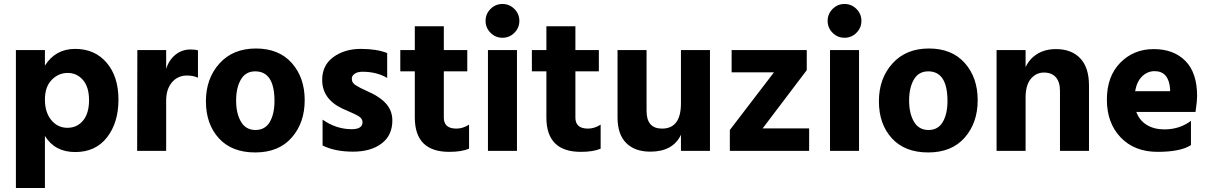

<svg xmlns="http://www.w3.org/2000/svg" viewBox="-20 -759 6087 966"><path d="M320.5 -392Q274 -392 240 -357Q206 -322 206 -258Q206 -194 238 -155Q270 -116 319 -116Q368 -116 398 -152.5Q428 -189 428 -255Q428 -321 397.5 -356.5Q367 -392 320.5 -392ZM206 187H60V-507H206V-429Q259 -513 358 -513Q457 -513 516.5 -443.5Q576 -374 576 -258Q576 -142 518.5 -68Q461 6 358.5 6Q256 6 206 -75Z M816 0H670L671 -507H816V-413Q830 -457 862.5 -483.5Q895 -510 938 -510Q962 -510 976 -506V-368Q952 -379 921 -379Q874 -379 845 -344.5Q816 -310 816 -253Z M1361 -251Q1361 -400 1264 -400Q1216 -400 1192 -359Q1168 -318 1168 -253Q1168 -188 1192.5 -146.5Q1217 -105 1265.5 -105Q1314 -105 1337.5 -145.5Q1361 -186 1361 -251ZM1267.5 -515Q1383 -515 1448 -442Q1513 -369 1513 -255Q1513 -141 1447.5 -66.5Q1382 8 1264 8Q1146 8 1081 -63.5Q1016 -135 1016 -249.5Q1016 -364 1084 -439.5Q1152 -515 1267.5 -515Z M1954 -153Q1954 -78 1900 -37Q1846 4 1755.5 4Q1665 4 1603 -27V-157Q1672 -109 1749 -109Q1804 -109 1804 -144Q1804 -163 1782 -176Q1766 -185 1739 -196.5Q1712 -208 1702 -213Q1601 -261 1601 -357Q1601 -431 1657.5 -472Q1714 -513 1795 -513Q1876 -513 1928 -492V-367Q1875 -398 1804 -398Q1778 -398 1764 -387.5Q1750 -377 1750 -364.5Q1750 -352 1755 -344Q1760 -336 1771.5 -329Q1783 -322 1793.5 -316.5Q1804 -311 1822 -303Q1890 -274 1922 -238Q1954 -202 1954 -153Z M2240 5Q2067 5 2067 -168V-400H1994V-507H2067V-627H2213V-507H2331V-400H2213V-167Q2213 -140 2228.5 -126Q2244 -112 2276.5 -112Q2309 -112 2340 -132V-11Q2303 5 2240 5Z M2568 -714Q2593 -689 2593 -654Q2593 -619 2568 -594Q2543 -569 2508 -569Q2473 -569 2448 -594Q2423 -619 2423 -654Q2423 -689 2448 -714Q2473 -739 2508 -739Q2543 -739 2568 -714ZM2581 0H2435V-507H2581Z M2902 5Q2729 5 2729 -168V-400H2656V-507H2729V-627H2875V-507H2993V-400H2875V-167Q2875 -140 2890.5 -126Q2906 -112 2938.5 -112Q2971 -112 3002 -132V-11Q2965 5 2902 5Z M3552 0H3406V-81Q3366 4 3252 4Q3174 4 3130.5 -39.5Q3087 -83 3087 -168V-507H3233V-201Q3233 -112 3311 -112Q3406 -112 3406 -239V-507H3552Z M4051 0H3652V-105L3874 -395H3661V-507H4039V-406L3817 -113H4051Z M4289 -714Q4314 -689 4314 -654Q4314 -619 4289 -594Q4264 -569 4229 -569Q4194 -569 4169 -594Q4144 -619 4144 -654Q4144 -689 4169 -714Q4194 -739 4229 -739Q4264 -739 4289 -714ZM4302 0H4156V-507H4302Z M4747 -251Q4747 -400 4650 -400Q4602 -400 4578 -359Q4554 -318 4554 -253Q4554 -188 4578.5 -146.5Q4603 -105 4651.5 -105Q4700 -105 4723.5 -145.5Q4747 -186 4747 -251ZM4653.5 -515Q4769 -515 4834 -442Q4899 -369 4899 -255Q4899 -141 4833.5 -66.5Q4768 8 4650 8Q4532 8 4467 -63.5Q4402 -135 4402 -249.5Q4402 -364 4470 -439.5Q4538 -515 4653.5 -515Z M5459 0H5313V-302Q5313 -347 5292 -370.5Q5271 -394 5232 -394Q5193 -394 5166.5 -362.5Q5140 -331 5140 -268V0H4994V-507H5140V-421Q5159 -463 5198.5 -487.5Q5238 -512 5293 -512Q5371 -512 5415 -465.5Q5459 -419 5459 -329Z M5789 -401Q5754 -401 5727 -375.5Q5700 -350 5691 -300H5867V-312Q5860 -401 5789 -401ZM5972 -29Q5920 5 5804 5Q5688 5 5618.5 -67.5Q5549 -140 5549 -257.5Q5549 -375 5616.5 -443.5Q5684 -512 5784.5 -512Q5885 -512 5944 -452.5Q6003 -393 6003 -275Q6003 -252 5995 -196H5697Q5712 -154 5749 -131Q5786 -108 5838 -108Q5915 -108 5972 -151Z"/></svg>

Font: Hind Kochi
Style: Bold
Weight: 700
Designer: Dhruvi Tolia
Foundry: Indian Type Foundry
Version: Version 0.702;PS 1.0;hotconv 1.0.81;makeotf.lib2.5.63406